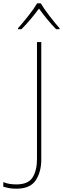

<svg xmlns="http://www.w3.org/2000/svg" viewBox="-118 -969 381 1163"><path d="M-19 174Q65 174 98.5 123Q132 72 132 -2V-714H106V-5Q106 63 79.5 105.5Q53 148 -19 148Q-66 148 -98 134V162Q-85 166 -66 170Q-47 174 -19 174ZM129 -949H107Q89 -918 54 -873.5Q19 -829 -9 -798V-792H12Q40 -820 68.5 -854Q97 -888 118 -917Q139 -888 166.5 -854Q194 -820 222 -792H243V-798Q215 -829 181 -873.5Q147 -918 129 -949Z"/></svg>

Font: Noto Sans UI Thin
Style: Regular
Weight: 250
Designer: Monotype Design Team
Foundry: Monotype Imaging Inc.
Version: Version 1.901